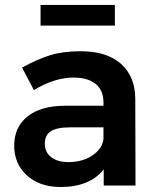

<svg xmlns="http://www.w3.org/2000/svg" viewBox="-20 -746 630 772"><path d="M441.9 -726.1V-643.1H143.1V-726.1ZM524.9 0H397V-64.9Q340.8 5.9 224.1 5.9Q139.2 5.9 88.1 -40.8Q37.1 -87.4 37.1 -160.2Q37.1 -234.9 90.3 -277.6Q143.6 -320.3 240.2 -320.8H396V-335Q396 -382.3 365 -408.2Q334 -434.1 274.9 -434.1Q199.7 -434.1 116.2 -383.8L68.8 -474.1Q131.3 -508.8 183.1 -524.4Q234.9 -540 304.2 -540Q408.7 -540 465.8 -490Q522.9 -439.9 523.9 -350.1ZM254.9 -94.2Q311 -94.2 350.8 -120.6Q390.6 -147 396 -186V-233.9H261.2Q209 -233.9 184.6 -218.3Q160.2 -202.6 160.2 -168Q160.2 -134.3 185.5 -114.3Q210.9 -94.2 254.9 -94.2Z"/></svg>

Font: Montserrat-Arabic Medium
Style: Regular
Weight: 500
Designer: Mohamed Gaber
Foundry: Kief Type Foundry
Version: Version 5.008;PS 005.008;hotconv 1.0.88;makeotf.lib2.5.64775